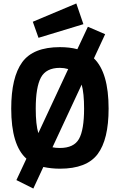

<svg xmlns="http://www.w3.org/2000/svg" viewBox="-20 -965 694 1112"><path d="M327 12Q278 12 231 2L173 127L75 78L133 -46Q45 -124 45 -336Q45 -517 108.5 -604.5Q172 -692 327 -692Q384 -692 428 -680L489 -810L589 -767L524 -627Q609 -545 609 -336Q609 -157 545.5 -72.5Q482 12 327 12ZM187 -336Q187 -243 202 -194L375 -565Q351 -572 327 -572Q247 -572 217 -516Q187 -460 187 -336ZM327 -108Q408 -108 437.5 -160.5Q467 -213 467 -336Q467 -425 453 -475L284 -112Q301 -108 327 -108ZM170 -839 422 -945 463 -825 203 -746Z"/></svg>

Font: TitilliumText
Style: ExtraBold
Weight: 800
Designer: Accademia di Belle Arti di Urbino and others
Foundry: Accademia di Belle Arti di Urbino and others.
Version: Version 60.001